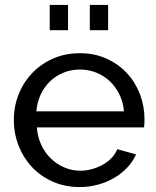

<svg xmlns="http://www.w3.org/2000/svg" viewBox="-20 -746 631 776"><path d="M181 -624V-726H255V-624ZM343 -624V-726H417V-624ZM302 10Q243 10 194 -11.5Q145 -33 110 -70Q75 -107 55.5 -156.5Q36 -206 36 -261Q36 -316 55.5 -365Q75 -414 110.5 -451Q146 -488 195 -509.5Q244 -531 303 -531Q362 -531 410.5 -509Q459 -487 493 -450.5Q527 -414 545.5 -365.5Q564 -317 564 -265Q564 -254 563.5 -245Q563 -236 562 -231H129Q132 -192 147 -160Q162 -128 186 -105Q210 -82 240.5 -69Q271 -56 305 -56Q329 -56 352 -62.5Q375 -69 395 -80Q415 -91 430.5 -107Q446 -123 454 -143L530 -122Q517 -93 494.5 -69Q472 -45 442.5 -27.5Q413 -10 377 0Q341 10 302 10ZM481 -296Q478 -333 462.5 -364.5Q447 -396 423.5 -418Q400 -440 369 -452.5Q338 -465 303 -465Q268 -465 237 -452.5Q206 -440 182.5 -417.5Q159 -395 144.5 -364Q130 -333 127 -296Z"/></svg>

Font: Raleway Medium Alt1
Style: Regular
Weight: 500
Designer: Matt McInerney, Pablo Impallari, Rodrigo Fuenzalida
Foundry: Matt McInerney, Pablo Impallari, Rodrigo Fuenzalida
Version: Version 3.000g; ttfautohint (v1.5) -l 8 -r 28 -G 28 -x 14 -D